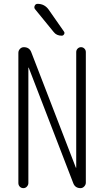

<svg xmlns="http://www.w3.org/2000/svg" viewBox="-20 -975 540 995"><path d="M174.8 -955.1Q210.9 -955.1 232.4 -924.8L311.5 -811.5Q316.4 -804.7 312 -797.4Q307.6 -790 299.8 -790Q272.5 -790 257.8 -809.6L162.1 -926.8Q155.3 -934.6 159.7 -944.8Q164.1 -955.1 174.8 -955.1ZM75.2 -26.4V-701.2Q75.2 -712.9 83.5 -721.7Q91.8 -730.5 103.5 -730.5Q132.8 -730.5 142.6 -703.1L373 -106.4Q373 -105.5 374 -105.5Q375 -105.5 375 -106.4V-705.1Q375 -715.8 382.3 -723.1Q389.6 -730.5 399.9 -730.5Q410.2 -730.5 417.5 -723.1Q424.8 -715.8 424.8 -705.1V-28.3Q424.8 -17.6 416.5 -8.8Q408.2 0 397.5 0Q369.1 0 359.4 -26.4L128.9 -624Q128.9 -625 127.9 -625Q127 -625 127 -624V-26.4Q127 -16.6 119.6 -8.3Q112.3 0 101.1 0Q89.8 0 82.5 -7.8Q75.2 -15.6 75.2 -26.4Z"/></svg>

Font: Rounded Mgen+ 2m light
Style: Regular
Weight: 200
Designer: [Source Han Sans]
Ryoko NISHIZUKA  (kana & ideographs); Paul D. Hunt (Latin, Greek & Cyrillic); Wenlong ZHANG  (bopomofo
Version: Version 1.059.20150602